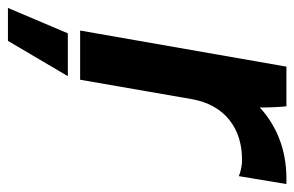

<svg xmlns="http://www.w3.org/2000/svg" viewBox="-177 -411 742 484"><g transform="rotate(90 194.0 -169.0)"><path d="M29 0H153L202 -282C216 -362 274 -411 362 -408C374 -407 387 -404 396 -400L416 -520H402C332 -520 271 -497 223 -453C223 -476 222 -501 220 -520H120ZM-28 182H55L144 31H36Z"/></g></svg>

Font: Fixel Display SemiBold
Style: Italic
Weight: 600
Italic angle: -10°
Designer: AlfaBravo + MacPaw
Foundry: Kyrylo Tkachov, Marchela Mozhyna, Serhii Makarenko, Maria Weinstein, Zakhar Kryvoshyya
Version: Version 1.210;Glyphs 3.2 (3217)